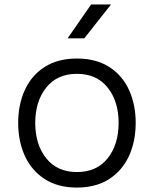

<svg xmlns="http://www.w3.org/2000/svg" viewBox="-20 -829 693 866"><path d="M62 0ZM62 -275Q62 -357 92 -423Q122 -489 181.5 -527Q241 -565 327 -565Q413 -565 472.5 -527Q532 -489 562 -423Q592 -357 592 -275Q592 -192 562 -126Q532 -60 472.5 -21.5Q413 17 327 17Q241 17 181.5 -21.5Q122 -60 92 -126Q62 -192 62 -275ZM515 -275Q515 -372 465.5 -434Q416 -496 327 -496Q238 -496 188.5 -434Q139 -372 139 -275Q139 -177 188.5 -115Q238 -53 327 -53Q416 -53 465.5 -115Q515 -177 515 -275ZM391 -809H481L360 -656H285Z"/></svg>

Font: Biryani Light
Style: Regular
Weight: 300
Designer: Dan Reynolds and Mathieu Réguer
Foundry: Dan Reynolds and Mathieu Réguer
Version: Version 1.004; ttfautohint (v1.1) -l 5 -r 5 -G 72 -x 0 -D la